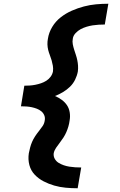

<svg xmlns="http://www.w3.org/2000/svg" viewBox="-20 -853 640 1026"><path d="M395 153Q362 153 330.5 150Q299 147 269.5 138.5Q240 130 213 116Q186 102 165.5 80.5Q145 59 137 29Q129 -1 134 -34Q137 -49 141 -64.5Q145 -80 151.5 -95Q158 -110 167.5 -124.5Q177 -139 187.5 -152Q198 -165 207.5 -179Q217 -193 219 -209Q222 -224 216.5 -237Q211 -250 200.5 -258.5Q190 -267 177 -272Q164 -277 150 -280Q136 -283 121.5 -284Q107 -285 92 -285L110 -395Q125 -395 139.5 -396Q154 -397 169 -400Q184 -403 199 -408Q214 -413 227.5 -421.5Q241 -430 250.5 -443Q260 -456 263 -471Q265 -487 262.5 -501.5Q260 -516 256 -530Q252 -544 246.5 -558Q241 -572 237.5 -586Q234 -600 233.5 -615.5Q233 -631 236 -646Q241 -679 259 -709Q277 -739 304.5 -760.5Q332 -782 364 -796Q396 -810 428.5 -818.5Q461 -827 493.5 -830Q526 -833 559 -833L540 -722Q524 -722 507.5 -721Q491 -720 475 -717.5Q459 -715 442.5 -710Q426 -705 411 -697Q396 -689 383.5 -675.5Q371 -662 369 -646Q366 -631 369 -616Q372 -601 376.5 -587Q381 -573 385.5 -559.5Q390 -546 393 -531.5Q396 -517 397 -502Q398 -487 396 -471Q392 -449 381.5 -427.5Q371 -406 354 -389.5Q337 -373 316 -360.5Q295 -348 274 -340Q293 -332 310 -319.5Q327 -307 338 -290.5Q349 -274 352.5 -252.5Q356 -231 352 -209Q350 -193 345.5 -177.5Q341 -162 334.5 -147Q328 -132 319 -118Q310 -104 299.5 -90.5Q289 -77 279.5 -63Q270 -49 267 -34Q265 -18 272.5 -4.5Q280 9 293 17Q306 25 320.5 30Q335 35 350.5 37.5Q366 40 382 41Q398 42 414 42Z"/></svg>

Font: Iosevka Extrabold Extended
Style: Italic
Weight: 800
Width: 7
Italic angle: -9°
Monospace: yes
Designer: Belleve Invis
Foundry: Belleve Invis
Version: Version 32.5.0; ttfautohint (v1.8.4)